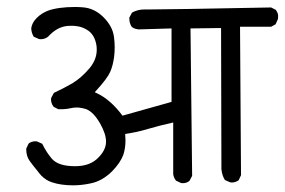

<svg xmlns="http://www.w3.org/2000/svg" viewBox="-20 -582 837 564"><path d="M417.5 -554.2H403.3Q384.3 -554.2 367.7 -544.9L359.9 -530.3Q359.9 -528.8 359.9 -527.8Q359.9 -513.2 367.2 -502.9Q373 -498.5 378.2 -497.3Q383.3 -496.1 386.7 -495.6L483.9 -498.5V-282.7L339.8 -242.2Q304.7 -289.6 263.7 -308.6L258.3 -311L262.2 -315.4Q294.9 -351.1 303.5 -370.4Q312 -389.6 315.4 -416.5Q316.9 -429.2 316.9 -443.4Q316.9 -457.5 314.9 -473.1Q311 -504.4 284.2 -531.2Q257.3 -558.1 223.1 -560.5Q211.4 -561.5 199.7 -561.5Q175.8 -561.5 155 -558.6Q134.3 -555.7 120.1 -550.3Q101.6 -543 87.9 -529.3Q74.2 -515.6 71.8 -499.5Q71.8 -486.3 79.1 -474.1L94.7 -467.3Q97.2 -466.8 99.6 -466.8Q111.8 -466.8 121.1 -474.1Q147.5 -503.4 179.2 -505.9Q184.6 -506.3 192.1 -506.3Q199.7 -506.3 211.2 -504.2Q222.7 -502 234.4 -495.1Q258.8 -481.4 263.7 -446.3Q264.2 -440.9 264.2 -436Q264.2 -407.2 243.2 -381.8Q218.8 -353 191.9 -336.9Q165.5 -321.8 138.2 -309.1L130.4 -294.4Q129.9 -292.5 129.9 -290.5Q129.9 -288.6 130.1 -285.9Q130.4 -283.2 131.3 -280.3Q133.3 -273.4 137.7 -268.1L151.4 -261.2Q154.3 -261.2 157.2 -261.2Q160.2 -261.2 165 -261.2Q175.8 -261.7 186.3 -263.9Q196.8 -266.1 202.1 -266.1Q207.5 -266.1 210.4 -266.1Q221.2 -265.1 232.4 -261.7Q254.9 -253.4 274.9 -217.8Q291.5 -188 291.5 -166Q291.5 -138.2 262.7 -113.3Q239.7 -93.8 200.2 -93.8Q151.9 -93.8 132.8 -115.2Q116.7 -133.8 104 -159.7L88.9 -166.5Q86.4 -167 84 -167Q72.3 -167 64 -160.2L57.1 -145.5Q57.1 -144 57.1 -143.1Q57.1 -123 67.4 -108.9Q79.6 -92.3 88.4 -82Q98.1 -69.3 101.6 -65.9Q114.7 -52.7 131.3 -46.9Q158.2 -37.6 194.8 -37.6Q220.2 -37.6 247.1 -43.5Q280.3 -50.3 309.1 -78.6Q333.5 -103.5 342.3 -127.4Q348.6 -147 348.6 -169.4Q348.6 -176.8 347.7 -188.5Q383.8 -193.8 414.1 -203.1Q445.3 -212.4 488.8 -222.2V-71.3Q489.7 -60.5 497.1 -51.3L511.7 -44.4Q514.2 -43.9 516.6 -43.9Q528.8 -43.9 536.6 -50.8L544.4 -65.4L539.6 -498.5L615.2 -499.5H625H629.4L630.4 -85Q632.3 -66.4 640.6 -53.2L656.2 -46.4Q658.7 -45.9 660.6 -45.9Q671.9 -45.9 681.2 -52.7L688 -67.4L685.1 -503.4H776.4L789.6 -510.7L796.4 -525.9Q796.9 -529.3 796.9 -531.7Q796.9 -534.2 796.9 -537.6Q795.9 -545.4 790 -553.2L776.4 -560.1Q473.1 -554.2 417.5 -554.2Z"/></svg>

Font: Bakudai
Style: Light
Weight: 300
Version: Version 1.48